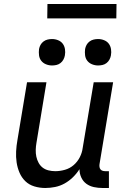

<svg xmlns="http://www.w3.org/2000/svg" viewBox="-20 -931 640 959"><path d="M206 8Q178 8 151.5 0Q125 -8 106.5 -26Q88 -44 77.5 -68.5Q67 -93 63 -120Q59 -147 60.5 -175Q62 -203 67 -231L115 -520H212L162 -217Q159 -200 158.5 -182.5Q158 -165 161.5 -148.5Q165 -132 173 -117.5Q181 -103 193.5 -93.5Q206 -84 222.5 -80Q239 -76 256 -76Q280 -76 304.5 -83Q329 -90 348 -106.5Q367 -123 378.5 -145.5Q390 -168 393 -192L448 -520H545L477 -111Q476 -104 477 -97Q478 -90 482 -85Q486 -80 492.5 -78Q499 -76 506 -76H524V8H492Q470 8 449 3.5Q428 -1 411.5 -13Q395 -25 386 -44.5Q377 -64 377 -86Q363 -64 344 -45.5Q325 -27 302.5 -14.5Q280 -2 255 3Q230 8 206 8ZM470 -604Q454 -604 439.5 -610Q425 -616 416 -627.5Q407 -639 405 -654.5Q403 -670 405 -686Q407 -697 412.5 -707Q418 -717 427.5 -724Q437 -731 448 -733.5Q459 -736 470 -736Q486 -736 500.5 -730Q515 -724 523.5 -712.5Q532 -701 534.5 -685.5Q537 -670 534 -654Q532 -643 526.5 -633Q521 -623 512 -616Q503 -609 492 -606.5Q481 -604 470 -604ZM240 -604Q224 -604 209.5 -610Q195 -616 186 -627.5Q177 -639 175 -654.5Q173 -670 175 -686Q177 -697 182.5 -707Q188 -717 197.5 -724Q207 -731 218 -733.5Q229 -736 240 -736Q256 -736 270.5 -730Q285 -724 293.5 -712.5Q302 -701 304.5 -685.5Q307 -670 304 -654Q302 -643 296.5 -633Q291 -623 282 -616Q273 -609 262 -606.5Q251 -604 240 -604ZM561 -839H216L217 -911H562Z"/></svg>

Font: Iosevka Custom Medium
Style: Italic
Weight: 500
Italic angle: -9°
Designer: Belleve Invis
Foundry: Belleve Invis
Version: Version 27.0.1